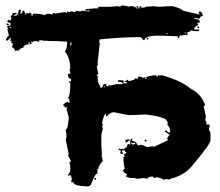

<svg xmlns="http://www.w3.org/2000/svg" viewBox="-20 -687 805 702"><path d="M15.1 -587.4V-584.5H21V-587.4ZM655.3 -567.9V-564.9H660.6V-567.9ZM588.9 -564.9V-562.5H594.2V-564.9ZM84.5 -531.7V-526.4Q90.3 -526.4 90.3 -531.7ZM236.8 -523.4V-520.5H239.7Q242.7 -530.3 242.7 -531.7Q236.8 -531.7 236.8 -523.4ZM358.9 -371.1V-368.2H364.3V-371.1ZM458.5 -166Q458.5 -162.1 466.8 -157.7Q472.2 -160.6 475.1 -160.6L472.2 -166L466.8 -163.6Q461.4 -166 458.5 -166ZM425.3 -667.5Q450.2 -664.6 450.2 -662.1L455.6 -664.6H466.8L475.1 -659.2Q475.1 -662.1 478 -662.1V-656.2H483.4Q478 -663.6 478 -664.6H480.5Q486.3 -664.6 486.3 -656.2H491.7L488.8 -662.1L494.6 -664.6H497.1L494.6 -659.2H497.1Q516.6 -659.2 516.6 -664.6L522 -662.1Q527.8 -664.6 530.3 -664.6V-662.1L536.1 -664.6L564 -662.1Q592.8 -664.6 610.8 -664.6Q643.6 -655.8 649.4 -647.9L708 -634.3H710.4V-637.2H705.1Q708 -645.5 710.4 -645.5Q718.3 -645.5 721.7 -628.9Q713.4 -628.9 708 -617.7L702.1 -620.6H690.9V-617.7Q710.4 -617.7 710.4 -606.4V-604H702.1V-601.1L705.1 -595.7Q692.4 -589.8 690.9 -584.5V-579.1H708V-573.2H690.9L677.2 -576.2Q677.2 -571.3 663.6 -567.9L666 -562.5V-559.6Q635.7 -558.1 635.7 -554.2V-548.3H630.4V-554.2Q584.5 -556.6 561 -556.6Q508.3 -556.6 508.3 -540H505.4L494.6 -551.3H488.8Q426.8 -551.3 344.7 -543Q344.7 -537.1 342.3 -537.1L344.7 -526.4L336.4 -454.1H339.4Q336.4 -445.8 334 -445.8L339.4 -415.5Q334 -414.6 334 -410.2L339.4 -407.2Q339.4 -404.3 336.4 -404.3Q338.9 -374 347.7 -374L344.7 -368.2Q347.7 -368.2 353 -365.7Q356.9 -379.4 361.3 -379.4H369.6L367.2 -374L372.6 -371.1Q377.9 -371.1 377.9 -376.5L383.8 -374Q403.8 -379.4 405.8 -379.4H428.2V-382.3Q428.2 -387.7 411.6 -387.7V-393.6H428.2L433.6 -390.6L430.7 -384.8V-382.3H444.8Q444.8 -387.7 436.5 -387.7V-390.6Q440.4 -390.6 447.3 -396Q448.2 -390.6 453.1 -390.6Q475.1 -395.5 475.1 -401.9L480.5 -398.9H483.4Q483.4 -401.9 486.3 -407.2Q502.9 -405.3 502.9 -401.9L508.3 -404.3H511.2V-398.9H516.6L513.7 -404.3Q520 -408.7 549.8 -412.6Q550.8 -407.2 555.7 -407.2L558.1 -412.6L564 -410.2L569.3 -412.6Q640.1 -393.6 677.2 -362.8Q716.8 -342.8 730 -301.8L724.6 -299.3L732.9 -260.3L730 -246.6Q735.4 -246.6 735.4 -230L741.2 -232.4Q746.6 -231.9 746.6 -227.1L743.7 -213.4Q749.5 -204.1 749.5 -196.8V-174.3Q749.5 -160.6 690.9 -91.3Q663.6 -51.8 613.8 -36.1Q606.4 -36.1 599.6 -30.3Q593.8 -30.3 588.9 -33.2Q584 -30.3 577.6 -30.3Q565.9 -38.6 549.8 -38.6Q544.4 -36.1 541.5 -36.1Q541.5 -41.5 538.6 -41.5Q519.5 -41.5 519.5 -33.2L505.4 -36.1Q503.4 -36.1 483.4 -33.2L472.2 -36.1H455.6Q439 -41 439 -44.4Q444.8 -44.4 444.8 -49.8Q432.1 -55.2 430.7 -61V-63.5Q431.6 -69.3 436.5 -69.3Q433.6 -75.7 430.7 -105.5H433.6L430.7 -110.8V-113.8H436.5L433.6 -119.1V-124.5Q441.9 -124.5 441.9 -130.4Q436.5 -130.4 436.5 -138.7L430.7 -135.7Q430.7 -138.7 428.2 -138.7Q428.2 -135.7 425.3 -135.7L430.7 -124.5H425.3Q419.9 -124.5 419.9 -130.4L422.4 -135.7Q417 -138.7 414.1 -138.7V-144H417Q422.4 -141.1 425.3 -141.1Q425.3 -144 428.2 -144Q428.2 -141.1 430.7 -141.1Q444.8 -148.9 444.8 -152.3Q444.8 -160.6 450.2 -160.6L455.6 -157.7Q455.6 -180.2 461.4 -180.2H463.9V-177.2L461.4 -171.9Q478 -171.9 483.4 -155.3L497.1 -157.7Q500 -157.7 516.6 -149.4L541.5 -152.3V-149.4L594.2 -174.3L591.3 -180.2V-182.6L602.5 -196.8H599.6Q599.6 -193.8 597.2 -193.8Q597.2 -198.2 583 -205.1Q584 -210.4 588.9 -210.4Q588.9 -206.5 597.2 -202.1Q602.5 -202.1 602.5 -207.5Q602.5 -218.3 591.3 -232.4Q591.3 -235.4 594.2 -235.4Q587.9 -254.9 574.7 -254.9Q564.9 -262.2 511.2 -268.6Q479.5 -266.1 450.2 -266.1L395 -276.9Q380.4 -274.9 369.6 -260.3Q367.2 -265.1 367.2 -271.5Q361.3 -271.5 353 -238.3Q356 -232.4 356 -230L353 -224.1Q356 -218.8 356 -215.8Q350.6 -198.2 350.6 -190.9V-152.3L353 -119.1H350.6Q356 -101.6 356 -97.2Q351.1 -96.2 339.4 -74.7Q342.3 -74.7 342.3 -71.8Q336.4 -71.3 336.4 -66.4V-52.7Q327.6 -52.7 314.5 -16.6Q311.5 -5.4 297.9 -5.4Q248 -6.8 248 -22L242.7 -19.5L239.7 -24.9L242.7 -30.3Q240.2 -46.9 236.8 -46.9Q231.4 -44.4 228.5 -44.4V-46.9Q236.8 -57.6 236.8 -66.4V-80.6L233.9 -94.2L239.7 -97.2Q239.7 -99.1 228.5 -119.1Q228.5 -122.1 231.4 -122.1L220.2 -177.2Q223.1 -182.1 223.1 -188.5V-193.8L220.2 -213.4Q228.5 -213.4 231.4 -257.8L223.1 -288.1Q225.6 -293.5 225.6 -296.4L220.2 -293.5H217.3Q217.3 -299.3 211.9 -299.3V-304.7Q211.9 -308.1 228.5 -315.9Q229.5 -310.1 233.9 -310.1V-321.3L228.5 -329.6Q236.8 -338.4 236.8 -376.5V-384.8H231.4Q231.9 -390.6 236.8 -390.6Q236.8 -387.7 239.7 -387.7V-398.9Q228.5 -398.9 228.5 -415.5L233.9 -418.5Q233.9 -415.5 236.8 -415.5V-423.8L233.9 -429.2Q236.8 -429.2 236.8 -432.1H233.9Q233.9 -435.1 236.8 -435.1Q236.8 -475.6 217.3 -498.5Q225.6 -508.3 225.6 -534.7H223.1Q187 -537.1 165 -537.1H153.8Q150.9 -537.1 150.9 -540Q148.4 -540 148.4 -537.1L128.9 -540H123.5V-534.7L109.4 -537.1H106.9Q101.1 -536.6 101.1 -531.7L95.7 -534.7H92.8L95.7 -528.8V-526.4Q64.9 -524.4 64.9 -512.2Q54.7 -512.2 48.3 -501.5Q45.9 -501.5 45.9 -503.9L40 -501.5H34.7Q34.7 -509.8 23.4 -515.1L26.4 -520.5V-528.8H21V-531.7L23.4 -537.1H18.1V-543L21 -548.3H18.1Q5.9 -537.1 4.4 -537.1L1.5 -543Q9.3 -556.6 12.7 -556.6L6.8 -581.5H9.8L6.8 -587.4V-592.8H18.1V-604Q6.8 -604 6.8 -609.4L9.8 -614.7L15.1 -612.3Q21 -612.3 21 -617.7V-623L18.1 -628.9Q26.4 -628.9 26.4 -639.6H43L29.3 -628.9H34.7Q48.3 -632.8 48.3 -647.9V-650.9H56.6L54.2 -637.2Q62.5 -637.2 62.5 -647.9H67.9Q67.9 -644 73.2 -637.2Q70.8 -637.2 70.8 -634.3H76.2V-639.6H79.1Q82 -639.6 82 -637.2L87.4 -639.6H90.3Q95.7 -639.6 95.7 -628.9H98.6Q98.6 -637.2 104 -637.2Q140.1 -635.7 140.1 -631.3L153.8 -637.2L170.4 -634.3H173.3V-639.6Q181.6 -639.6 181.6 -637.2Q210 -642.6 220.2 -642.6Q220.2 -639.6 223.1 -639.6L225.6 -645.5L231.4 -642.6Q233.9 -642.6 239.7 -645.5L256.3 -642.6V-647.9L270 -645.5Q276.4 -645.5 281.2 -647.9L297.9 -645.5H306.2V-650.9L300.8 -647.9H292.5V-653.8L325.7 -656.2H339.4V-662.1H380.9L414.1 -664.6V-662.1Q425.3 -664.1 425.3 -667.5ZM4.4 -601.1H6.8Q12.7 -600.6 12.7 -595.7H4.4ZM702.1 -589.8H708V-584.5H702.1ZM516.6 -548.3H522V-543H516.6ZM439 -177.2Q441.9 -177.2 441.9 -174.3L447.3 -177.2H453.1V-171.9Q448.7 -171.9 441.9 -166H439ZM513.7 -177.2 516.6 -171.9 511.2 -168.9 508.3 -174.3ZM325.7 -36.1H331.1V-30.3H325.7Z"/></svg>

Font: Mister Brush
Style: Regular
Weight: 400
Designer: GGBotNet
Foundry: GGBotNet
Version: 1.00